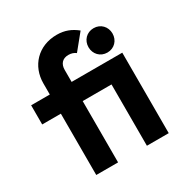

<svg xmlns="http://www.w3.org/2000/svg" viewBox="-170 -866 954 998"><g transform="rotate(-30 307.5 -367.0)"><path d="M122 -550V-483H10V-368H122V0H253V-368H426V0H557V-483H253V-555C253 -590 272 -613 308 -613C326 -613 340 -608 352 -599L427 -691C392 -719 356 -734 308 -734C195 -734 122 -653 122 -550ZM419 -595C419 -554 449 -522 491 -522C533 -522 563 -554 563 -595C563 -636 533 -668 491 -668C449 -668 419 -636 419 -595Z"/></g></svg>

Font: MV Cash SemiBold
Style: Regular
Weight: 600
Designer: Rodrigo Fuenzalida
Foundry: fragTYPE
Version: Version 1.100;Glyphs 3.1.2 (3151)